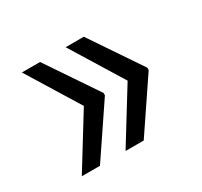

<svg xmlns="http://www.w3.org/2000/svg" viewBox="-99 -628 713 679"><g transform="rotate(-30 257.5 -288.0)"><path d="M189.5 -290H271.5V-283.2L131.8 -76.2H57.6ZM131.8 -500 271.5 -293V-286.1H189.5L57.6 -500ZM368.2 -290H450.2V-283.2L310.5 -76.2H236.3ZM310.5 -500 450.2 -293V-286.1H368.2L236.3 -500Z"/></g></svg>

Font: Pretendard JP Variable
Style: Regular
Weight: 400
Designer: Base glyphs from Inter by Rasmus Andersson; Hangul glyphs from Noto Sans CJK(Source Han Sans) by Jang Soo-young and Kang
Foundry: Kil Hyung-jin
Version: Version 1.307;Glyphs 3.2 (3192)